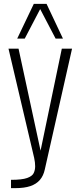

<svg xmlns="http://www.w3.org/2000/svg" viewBox="-20 -830 415 994"><path d="M37 144V101Q94 101 120.5 91.5Q147 82 154.5 66Q162 50 162 31Q162 11 157 -12Q152 -35 146 -59L24 -578H76L190 -50L300 -578H353L212 47Q205 80 186.5 101.5Q168 123 137 133.5Q106 144 59 144ZM69 -630 155 -810H221L306 -630H268L188 -783L108 -630Z"/></svg>

Font: Oswald ExtraLight
Style: Regular
Weight: 250
Designer: Vernon Adams
Foundry: Vernon Adams
Version: Version 4.103;gftools[0.9.33.dev8+g029e19f]